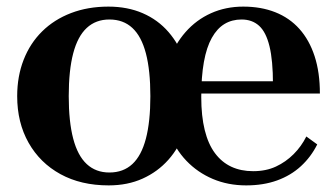

<svg xmlns="http://www.w3.org/2000/svg" viewBox="-20 -550 1018 581"><path d="M589 -256Q589 -199 599.5 -156.5Q610 -114 630.5 -86.5Q651 -59 680 -45.5Q709 -32 746 -32Q785 -32 815 -46Q845 -60 868.5 -83.5Q892 -107 907 -137L940 -113Q921 -75 890.5 -47Q860 -19 818.5 -4Q777 11 725 11Q670 11 624 -8.5Q578 -28 544 -63.5Q510 -99 491.5 -148.5Q473 -198 473 -257Q473 -316 491 -366Q509 -416 541.5 -453Q574 -490 618.5 -510Q663 -530 716 -530Q770 -530 813 -513Q856 -496 886 -462.5Q916 -429 932 -380Q948 -331 948 -267H521V-304H831L806 -295Q806 -367 795.5 -410Q785 -453 764 -472Q743 -491 711 -491Q682 -491 659.5 -477.5Q637 -464 621 -435.5Q605 -407 597 -362.5Q589 -318 589 -256ZM556 -259Q556 -201 539 -152Q522 -103 489.5 -66.5Q457 -30 411.5 -9.5Q366 11 309 11Q225 11 163 -23Q101 -57 66.5 -118Q32 -179 32 -259Q32 -319 51.5 -369Q71 -419 107.5 -455Q144 -491 195 -510.5Q246 -530 308 -530Q366 -530 412 -510Q458 -490 490 -453Q522 -416 539 -366.5Q556 -317 556 -259ZM188 -259Q188 -182 201.5 -130.5Q215 -79 242.5 -53.5Q270 -28 311 -28Q353 -28 380.5 -53.5Q408 -79 421.5 -130.5Q435 -182 435 -259Q435 -337 421.5 -388.5Q408 -440 380.5 -465.5Q353 -491 311 -491Q270 -491 242.5 -465.5Q215 -440 201.5 -388.5Q188 -337 188 -259Z"/></svg>

Font: Roboto Serif 144pt SemiBold
Style: Regular
Weight: 600
Version: Version 1.008